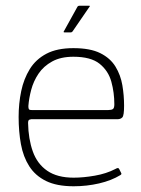

<svg xmlns="http://www.w3.org/2000/svg" viewBox="-20 -645 493 670"><path d="M45 -237Q45 -284 54 -327Q63 -370 84 -404Q105 -438 142 -457.5Q179 -477 236 -477Q295 -477 330 -459.5Q365 -442 383 -412.5Q401 -383 407 -347.5Q413 -312 413 -276Q413 -242 407 -235.5Q401 -229 390 -229H89Q88 -229 83 -227.5Q78 -226 78 -216Q79 -160 94.5 -116.5Q110 -73 145 -49Q180 -25 237 -25Q271 -25 311 -32Q351 -39 382 -55Q387 -58 390.5 -58.5Q394 -59 396 -55L403 -41Q404 -39 403.5 -37.5Q403 -36 400 -34Q369 -15 326 -5Q283 5 237 5Q178 5 140.5 -13.5Q103 -32 82 -65Q61 -98 53 -142Q45 -186 45 -237ZM379 -281Q379 -322 368.5 -360Q358 -398 327.5 -422.5Q297 -447 236 -447Q192 -447 162 -430.5Q132 -414 114.5 -388Q97 -362 89 -332Q81 -302 79 -275Q79 -268 80.5 -264.5Q82 -261 91 -261H358Q369 -261 374 -264.5Q379 -268 379 -281ZM205 -532Q202 -532 202 -533.5Q202 -535 203 -536L250 -621Q252 -625 258 -625H291Q293 -625 293.5 -624Q294 -623 292 -621L233 -535Q232 -534 230.5 -533Q229 -532 227 -532Z"/></svg>

Font: Glory Thin
Style: Regular
Weight: 100
Designer: Robert Leuschke
Foundry: Robert Leuschke
Version: Version 1.011